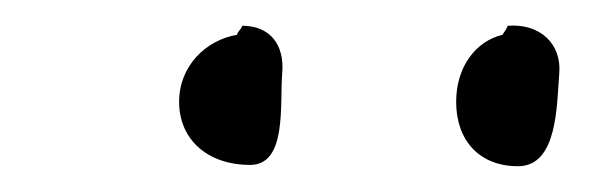

<svg xmlns="http://www.w3.org/2000/svg" viewBox="-20 -729 478 149"><path d="M174 -601C203 -601 197 -648 199 -672C201 -695 189 -709 168 -709C167 -706 164 -704 164 -702C140 -698 119 -678 119 -650C119 -620 142 -601 174 -601ZM382 -600C413 -600 412 -648 414 -672C416 -695 399 -711 374 -709C373 -706 371 -704 370 -702C349 -697 334 -677 334 -650C334 -620 352 -600 382 -600Z"/></svg>

Font: Ugly Stick
Style: It
Weight: 400
Designer: Stig
Foundry: Cannot Into Space Fonts
Version: Version 0.99